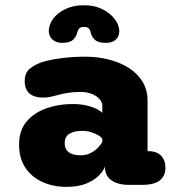

<svg xmlns="http://www.w3.org/2000/svg" viewBox="-20 -703 659 730"><path d="M472.5 0Q427 0 403 -18Q379 -36 379 -67V-69.5Q372.5 -52 354.5 -34.2Q336.5 -16.5 306.5 -4.5Q276.5 7.5 233.5 7.5Q182 7.5 141 -11.2Q100 -30 76.2 -65.8Q52.5 -101.5 52.5 -153Q52.5 -208 82 -242Q111.5 -276 158 -291.8Q204.5 -307.5 255 -307.5Q287 -307.5 311 -301.5Q335 -295.5 349.8 -287.5Q364.5 -279.5 369 -273.5V-301Q369 -311 363 -320.2Q357 -329.5 346 -337Q335 -344.5 319.8 -349Q304.5 -353.5 286 -353.5Q258.5 -353.5 235.2 -349.5Q212 -345.5 193 -340Q180.5 -336.5 169.2 -334.2Q158 -332 143 -332Q111 -332 92.5 -347.2Q74 -362.5 74 -395.5Q74 -426.5 93.8 -442.2Q113.5 -458 139.5 -466.5Q164.5 -475 208.8 -481.2Q253 -487.5 304 -487.5Q352.5 -487.5 395.5 -476.2Q438.5 -465 471.2 -443.8Q504 -422.5 522.5 -391.5Q541 -360.5 541 -321V-128.5H542.5Q575 -128.5 592 -111.5Q609 -94.5 609 -64.5Q609 -34.5 587.8 -17.2Q566.5 0 517 0ZM369 -174.5Q365.5 -181.5 353.5 -188.8Q341.5 -196 325.2 -200.8Q309 -205.5 291.5 -205.5Q264 -205.5 245 -195Q226 -184.5 226 -158.5Q226 -141.5 234.2 -131.2Q242.5 -121 256.2 -116.8Q270 -112.5 286 -112.5Q309 -112.5 326 -121.8Q343 -131 354 -143Q365 -155 369 -164ZM382.5 -540Q352.5 -540 340 -552.5Q327.5 -565 325 -579Q323.5 -587 318.8 -593.8Q314 -600.5 299.5 -600.5Q285 -600.5 280.2 -593.8Q275.5 -587 273.5 -579Q270.5 -564.5 258.2 -552.2Q246 -540 216 -540Q193 -540 179.2 -553Q165.5 -566 165.5 -585.5Q165.5 -600.5 173.8 -618.2Q182 -636 202 -652Q219 -665.5 242.8 -674.2Q266.5 -683 298.5 -683Q335 -683 361 -671.8Q387 -660.5 404 -644Q420 -628.5 426.8 -612.8Q433.5 -597 433.5 -584Q433.5 -564.5 420.2 -552.2Q407 -540 382.5 -540Z"/></svg>

Font: Sono ExtraLight Monospace ExtraBold
Style: Regular
Weight: 800
Version: Version 2.112